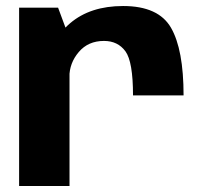

<svg xmlns="http://www.w3.org/2000/svg" viewBox="-20 -618 686 638"><path d="M422 -301H590Q590 -453.5 548.2 -525.8Q506.5 -598 389 -598Q280 -598 213 -540.8Q146 -483.5 146 -399.5L210.5 -361.5Q210.5 -408.5 241.8 -445.2Q273 -482 325.5 -482Q371.5 -482 396.8 -447.5Q422 -413 422 -301ZM43.5 0H211V-490L173 -592.5H43.5Z"/></svg>

Font: Anybody Thin
Style: Bold
Weight: 700
Version: Version 1.113;gftools[0.9.25]